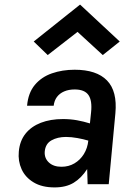

<svg xmlns="http://www.w3.org/2000/svg" viewBox="-20 -803 566 837"><path d="M218 14Q163 14 126.8 -7.8Q90.5 -29.5 74.2 -65.2Q58 -101 62 -142Q66 -188.5 91 -220Q116 -251.5 158 -267.8Q200 -284 254.5 -284Q286.5 -284 315.5 -278.8Q344.5 -273.5 372 -265L377 -313Q382.5 -364 365.8 -388.5Q349 -413 305.5 -413Q279.5 -413 259.8 -404.5Q240 -396 228.2 -380.2Q216.5 -364.5 214 -342H98Q103 -398.5 132 -433Q161 -467.5 206.2 -483.2Q251.5 -499 305.5 -499Q401 -499 446.5 -452.2Q492 -405.5 483 -309L454 0H362Q361 -16.5 361 -33Q361 -49.5 360 -66Q334.5 -26.5 301 -6.2Q267.5 14 218 14ZM248 -76Q279.5 -76 304.5 -90.8Q329.5 -105.5 345.5 -131.2Q361.5 -157 365 -190Q343.5 -196.5 317.2 -201.2Q291 -206 267.5 -206Q231 -206 204.5 -191.2Q178 -176.5 175 -142Q173 -113.5 193 -94.8Q213 -76 248 -76ZM188 -563 127 -622 329 -783 502 -622 428 -563 318 -664Z"/></svg>

Font: Karla
Style: Bold Italic
Weight: 700
Italic angle: -8°
Designer: Jonathan Pinhorn
Version: Version 2.004;gftools[0.9.33]